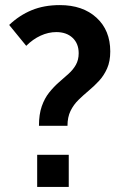

<svg xmlns="http://www.w3.org/2000/svg" viewBox="-20 -734 489 754"><path d="M133 -240Q133 -285 144 -316.5Q155 -348 173 -370.5Q191 -393 211 -410.5Q231 -428 249 -444Q267 -460 278 -479.5Q289 -499 289 -525Q289 -563 265 -585.5Q241 -608 201 -608Q170 -608 139.5 -594Q109 -580 83 -554L16 -636Q56 -674 104.5 -694Q153 -714 215 -714Q305 -714 359 -664.5Q413 -615 413 -532Q413 -493 400.5 -465Q388 -437 369 -416.5Q350 -396 329 -378.5Q308 -361 288.5 -342Q269 -323 257 -298.5Q245 -274 245 -240ZM126 0V-126H250V0Z"/></svg>

Font: SUSE SemiBold
Style: Regular
Weight: 600
Designer: Rene Bieder
Foundry: SUSE
Version: Version 1.000